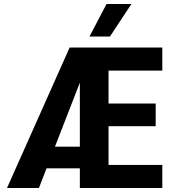

<svg xmlns="http://www.w3.org/2000/svg" viewBox="-20 -937 867 957"><path d="M15 0ZM521 -585V-421H756V-308H521V-115H789V0H378V-98H212L174 0H15L327 -700H789V-585ZM378 -206V-525L254 -206ZM511 -917H635L528 -755H426Z"/></svg>

Font: Sarabun
Style: Bold
Weight: 700
Designer: Suppakit Chalermlarp | Katatrad Co.,Ltd.
Foundry: Cadson Demak Co.,Ltd.
Version: Version 1.000; ttfautohint (v1.6)